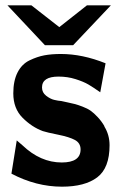

<svg xmlns="http://www.w3.org/2000/svg" viewBox="-20 -691 460 722"><path d="M23 -38 43 -163 64 -145Q132 -80 212 -80Q283 -80 283 -129Q283 -153 262 -164.5Q241 -176 198.5 -184.5Q156 -193 141 -198Q100 -213 65 -248Q30 -283 30 -340Q30 -387 46 -418.5Q62 -450 91 -464Q120 -478 147 -483Q174 -488 209 -488Q290 -488 377 -453L357 -344Q330 -363 312 -373.5Q294 -384 264 -393.5Q234 -403 200 -403Q138 -403 138 -362Q138 -343 153.5 -331Q169 -319 183.5 -315.5Q198 -312 211 -311Q215 -310 234 -306Q253 -302 262.5 -299.5Q272 -297 290.5 -290Q309 -283 321 -274.5Q333 -266 347.5 -250.5Q362 -235 373 -216H372Q392 -184 392 -145Q392 -59 345.5 -24Q299 11 213 11Q116 11 23 -38ZM8 -671H98L203 -589L307 -671H397L255 -521H149Z"/></svg>

Font: Coval
Style: Heavy
Weight: 900
Foundry: Context Ltd
Version: Version 001.000